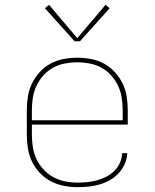

<svg xmlns="http://www.w3.org/2000/svg" viewBox="-20 -767 640 795"><path d="M301 8Q273 8 244.5 2.5Q216 -3 190.5 -16.5Q165 -30 145 -51Q125 -72 112.5 -98Q100 -124 95.5 -152.5Q91 -181 91 -210V-310Q91 -339 95.5 -367.5Q100 -396 112.5 -421.5Q125 -447 144.5 -468.5Q164 -490 189 -503.5Q214 -517 242.5 -522.5Q271 -528 300 -528Q329 -528 357.5 -522.5Q386 -517 411 -503.5Q436 -490 455.5 -468.5Q475 -447 487.5 -421.5Q500 -396 504.5 -367.5Q509 -339 509 -310V-251H112V-210Q112 -184 116 -158Q120 -132 131 -108.5Q142 -85 160 -65.5Q178 -46 201 -33.5Q224 -21 249.5 -16Q275 -11 301 -11Q322 -11 342.5 -13Q363 -15 382.5 -20.5Q402 -26 420.5 -35.5Q439 -45 453.5 -59.5Q468 -74 476.5 -93Q485 -112 486 -133H507Q506 -110 496.5 -88.5Q487 -67 471.5 -50Q456 -33 435.5 -21.5Q415 -10 393 -3.5Q371 3 347.5 5.5Q324 8 301 8ZM112 -269H488V-310Q488 -336 484 -362Q480 -388 469 -411.5Q458 -435 440.5 -454.5Q423 -474 400.5 -486.5Q378 -499 352 -504Q326 -509 300 -509Q274 -509 248 -504Q222 -499 199.5 -486.5Q177 -474 159.5 -454.5Q142 -435 131 -411.5Q120 -388 116 -362Q112 -336 112 -310ZM289 -596 166 -733 183 -747 300 -609 417 -747 434 -733 311 -596Z"/></svg>

Font: Iosevka SS04 Thin Extended
Style: Regular
Weight: 100
Width: 7
Monospace: yes
Designer: Belleve Invis
Foundry: Belleve Invis
Version: Version 19.0.0; ttfautohint (v1.8.4)